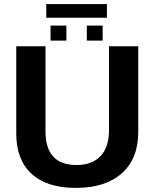

<svg xmlns="http://www.w3.org/2000/svg" viewBox="-20 -916 762 946"><path d="M353 9.8Q210.9 9.8 135.5 -59.6Q60.1 -128.9 60.1 -257.8V-688H204.1V-269Q204.1 -103 356.9 -103Q434.1 -103 475.6 -147.2Q517.1 -191.4 517.1 -273.9V-688H661.1V-265.1Q661.1 -134.3 580.3 -62.3Q499.5 9.8 353 9.8ZM208 -828.6V-896H506.8V-828.6ZM407.7 -715.8V-790H485.8V-715.8ZM229 -715.8V-790H307.1V-715.8Z"/></svg>

Font: Arimo
Style: Bold
Weight: 700
Designer: Steve Matteson
Foundry: Monotype Imaging Inc.
Version: Version 1.33